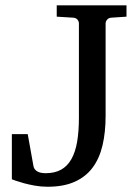

<svg xmlns="http://www.w3.org/2000/svg" viewBox="-20 -691 525 727"><path d="M400.9 -624Q390.6 -623 385.3 -616.2Q379.9 -609.4 379.9 -602.1V-252.9Q379.9 -190.4 368.2 -140.6Q356.4 -90.8 330.6 -56.2Q304.7 -21.5 262.7 -2.7Q220.7 16.1 160.2 16.1Q135.7 16.1 112.3 12Q88.9 7.8 70.3 2.7Q51.8 -2.4 39.3 -6.8Q26.9 -11.2 24.9 -12.2V-183.1H85L106.9 -61Q108.4 -53.7 113 -48.6Q117.7 -43.5 124 -40.5Q130.4 -37.6 137.9 -36.4Q145.5 -35.2 152.8 -35.2Q187 -35.2 210.9 -48.3Q234.9 -61.5 250 -87.9Q265.1 -114.3 272 -153.8Q278.8 -193.4 278.8 -246.1V-602.1Q278.8 -609.4 273.7 -616.2Q268.6 -623 257.8 -624L194.8 -627.9V-670.9H459V-627.9Z"/></svg>

Font: BabelStone Ogham
Style: Italic
Weight: 400
Italic angle: -30°
Designer: Andrew West
Foundry: BabelStone
Version: Version 2.02 March 14, 2022